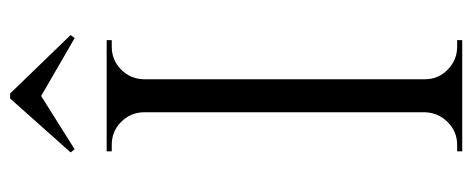

<svg xmlns="http://www.w3.org/2000/svg" viewBox="-296 -634 930 378"><g transform="rotate(-90 169.0 -445.0)"><path d="M164 -890H174L289 -771L283 -763L169 -829L64 -763L58 -771ZM73 -10Q99 -10 117.5 -28.5Q136 -47 137 -73V-628Q136 -654 117.5 -672Q99 -690 73 -690H60V-700H279V-690H266Q240 -690 221.5 -672Q203 -654 202 -628V-73Q202 -47 221 -28.5Q240 -10 266 -10H279V0H60V-10Z"/></g></svg>

Font: Cinzel Decorative
Style: Regular
Weight: 400
Designer: Natanael Gama
Version: Version 1.002;PS 001.002;hotconv 1.0.56;makeotf.lib2.0.21325